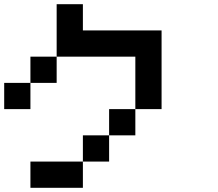

<svg xmlns="http://www.w3.org/2000/svg" viewBox="-20 -895 1040 915"><path d="M0 -375V-500H125V-375ZM125 0V-125H375V0ZM125 -500V-625H250V-500ZM250 -625V-875H375V-750H750V-375H625V-625ZM375 -125V-250H500V-125ZM500 -250V-375H625V-250Z"/></svg>

Font: GalmuriMono7 Regular
Style: Regular
Weight: 400
Designer: Lee Minseo (quiple)
Version: Version 2.399;hotconv 1.1.1;makeotfexe 2.6.0 DEVELOPMENT